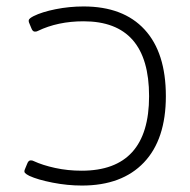

<svg xmlns="http://www.w3.org/2000/svg" viewBox="-20 -560 589 595"><path d="M71 -15Q61 -20 57.5 -24Q54 -28 57 -35L64 -52Q68 -63 75 -63Q81 -63 84 -61Q112 -48 151 -39.5Q190 -31 233 -31Q442 -31 442 -262Q442 -494 239 -494Q159 -494 97 -464Q94 -462 88 -462Q81 -462 77 -473L70 -490Q69 -492 69 -496Q69 -500 73.5 -503.5Q78 -507 84 -510Q110 -523 152.5 -531.5Q195 -540 239 -540Q362 -540 428 -468.5Q494 -397 494 -262Q494 -128 426 -56.5Q358 15 234 15Q189 15 143 6Q97 -3 71 -15Z"/></svg>

Font: Mitr ExtraLight
Style: Regular
Weight: 250
Designer: Thanarat Vachiruckul
Foundry: Cadson Demak Co.,Ltd.
Version: Version 1.000